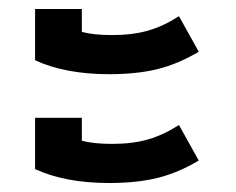

<svg xmlns="http://www.w3.org/2000/svg" viewBox="-20 -470 524 427"><path d="M58 -336V-450H162V-399Q189 -392 229 -392Q275 -392 309.5 -402Q344 -412 378 -434L422 -355Q377 -328 331 -316.5Q285 -305 223 -305Q125 -305 58 -336ZM58 -94V-208H162V-157Q189 -150 229 -150Q275 -150 309.5 -160Q344 -170 378 -192L422 -113Q377 -86 331 -74.5Q285 -63 223 -63Q125 -63 58 -94Z"/></svg>

Font: Athiti SemiBold
Style: Regular
Weight: 600
Designer: CadsonDemak Team
Foundry: CadsonDemak
Version: Version 1.032